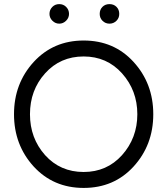

<svg xmlns="http://www.w3.org/2000/svg" viewBox="-20 -911 821 943"><path d="M271 -890.8Q250.8 -890.8 237.3 -877.3Q223 -863 223 -842.8Q223 -823.5 237.3 -809.2Q251.7 -794.8 271 -794.8Q290.2 -794.8 304.7 -809.2Q319 -823.5 319 -842.8Q319 -863 304.7 -877.3Q291 -890.8 271 -890.8ZM517.7 -890.8Q496.7 -890.8 483.2 -877.3Q469.7 -863.8 469.7 -842.8Q469.7 -822.7 483.2 -809.2Q497.5 -794.8 517.7 -794.8Q537.8 -794.8 552.2 -809.2Q565.7 -822.7 565.7 -842.8Q565.7 -863.8 552.2 -877.3Q538.7 -890.8 517.7 -890.8ZM390.8 -633.7Q504.8 -633.7 579.3 -550.8Q654.5 -466.5 654.5 -350Q654.5 -233.3 579.3 -149Q504.8 -66.3 390.8 -66.3Q276 -66.3 201.5 -149Q127.2 -232.5 127.2 -350Q127.2 -468.2 201.5 -550.8Q276 -633.7 390.8 -633.7ZM390.8 -712Q242.2 -712 145.3 -606.5Q48.8 -500.7 48.8 -350Q48.8 -199.3 145.3 -93.3Q242 12 390.8 12Q539.5 12 635.3 -92.2Q732.8 -198.3 732.8 -350Q732.8 -501.2 635.7 -607.2Q539.8 -712 390.8 -712Z"/></svg>

Font: Unageo Variable
Style: Regular
Weight: 300
Designer: Richard Sepsi
Foundry: Richard Sepsi
Version: Version 2.200